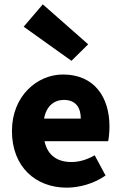

<svg xmlns="http://www.w3.org/2000/svg" viewBox="-20 -852 560 884"><path d="M287 12C346 12 414 -7 466 -44L416 -137C381 -117 345 -106 309 -106C246 -106 199 -135 185 -202H478C481 -216 484 -242 484 -270C484 -405 414 -509 270 -509C151 -509 35 -410 35 -249C35 -83 145 12 287 12ZM183 -306C193 -364 230 -392 274 -392C330 -392 352 -355 352 -306ZM309 -572 386 -648 177 -832 89 -729Z"/></svg>

Font: DAIFUKU Sans
Style: Bold
Weight: 700
Designer: Original font ‘Source Han Sans JP’ : Paul D. Hunt
Foundry: Daifuku
Version: Version 1.000